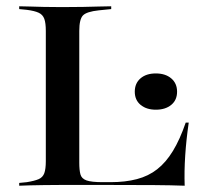

<svg xmlns="http://www.w3.org/2000/svg" viewBox="-20 -591 654 611"><path d="M169.4 -2.4Q142.7 -2.4 119.4 -2Q96 -1.6 76.2 -1.2Q56.5 -0.8 41.1 0V-8.9L65.3 -11.3Q90.3 -15.3 103.2 -21Q116.1 -26.6 121 -39.9Q125.8 -53.2 125.8 -78.2V-369.4H232.3V-72.6Q232.3 -50 235.9 -36.3Q239.5 -22.6 255.2 -16.9Q271 -11.3 307.3 -11.3H331.5Q379 -11.3 415.7 -21Q452.4 -30.6 480.2 -52.4Q508.1 -74.2 530.2 -110.5Q552.4 -146.8 571 -200.8H580.6Q572.6 -146 569.4 -96Q566.1 -46 567.7 0Q525 -1.6 469.8 -2Q414.5 -2.4 336.3 -2.4H178.2ZM169.4 -568.5H179.8H186.3Q217.7 -568.5 244.4 -569Q271 -569.4 293.5 -570.2Q316.1 -571 333.9 -571V-562.1L294.4 -558.1Q255.6 -554 244 -541.9Q232.3 -529.8 232.3 -492.7V-369.4H125.8V-492.7Q125.8 -517.7 121 -531Q116.1 -544.4 103.2 -550.4Q90.3 -556.5 65.3 -559.7L41.1 -562.1V-571Q56.5 -571 76.2 -570.2Q96 -569.4 119.4 -569Q142.7 -568.5 169.4 -568.5ZM475.8 -241.9Q446 -241.9 427.4 -257.3Q408.9 -272.6 408.9 -299.2Q408.9 -325.8 427 -341.5Q445.2 -357.3 475.8 -357.3Q506.5 -357.3 525 -341.5Q543.5 -325.8 543.5 -299.2Q543.5 -272.6 525 -257.3Q506.5 -241.9 475.8 -241.9Z"/></svg>

Font: Playfair 144pt SemiExpanded SemiBold
Style: Regular
Weight: 600
Width: 6
Designer: Claus Eggers Sørensen
Foundry: Claus Eggers Sørensen
Version: Version 2.203